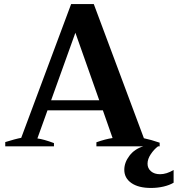

<svg xmlns="http://www.w3.org/2000/svg" viewBox="-20 -724 879 950"><path d="M839 117V180Q819 192 789.5 199Q760 206 727 206Q665 206 630 181.5Q595 157 595 116Q595 80 620.5 46.5Q646 13 689 0H457V-20Q502 -36 537 -41L489 -178H215L165 -39Q196 -35 247 -16V0H6V-21Q28 -28 50.5 -34Q73 -40 85 -42L332 -704H444L692 -40Q726 -33 770 -18V0H762Q742 15 726 39Q710 63 710 86Q710 109 727 123.5Q744 138 772 138Q804 138 839 117ZM471 -228 353 -562 233 -228Z"/></svg>

Font: Trirong
Style: Bold
Weight: 700
Designer: Katatrad Team
Foundry: CadsonDemak
Version: Version 1.001